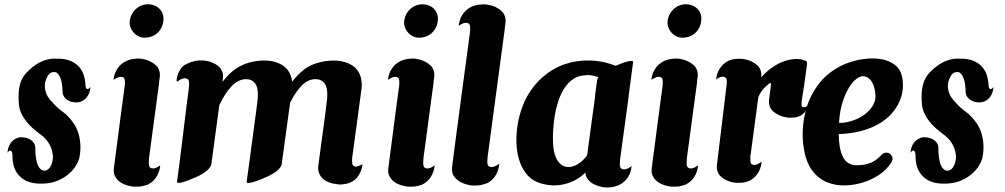

<svg xmlns="http://www.w3.org/2000/svg" viewBox="-20 -838 4603 879"><path d="M266.6 -416.5Q266.1 -437 263.9 -451.7Q261.7 -466.3 258.1 -476.8Q254.4 -487.3 250 -493.9Q245.6 -500.5 240.7 -504.4Q240.7 -504.4 240.2 -504.9L239.7 -505.4Q233.4 -509.3 221.7 -507.8Q210 -506.3 200.7 -493.7Q196.3 -486.8 191.2 -475.1Q186 -463.4 185.3 -448Q184.6 -432.6 190.2 -414.6Q195.8 -396.5 212.4 -377.4Q215.3 -374.5 220.5 -368.9Q225.6 -363.3 231.7 -356.9Q237.8 -350.6 244.6 -344.2Q251.5 -337.9 258.3 -333Q262.7 -329.6 272.7 -322Q282.7 -314.5 294.4 -302Q306.2 -289.6 318.1 -272Q330.1 -254.4 337.9 -231Q345.7 -207.5 347.9 -178.2Q350.1 -148.9 342.8 -113.3Q338.9 -98.6 327.6 -79.8Q316.4 -61 297.4 -43.9Q278.3 -26.9 251.2 -13.9Q224.1 -1 188.5 2Q185.1 2.4 182.1 2.4Q179.7 2.4 176.3 2.7Q172.9 2.9 170.4 2.4Q169.4 2.4 168.9 2.7Q168.5 2.9 168 2.9Q167.5 2.4 167 2.4H166.5Q160.2 2.4 154.5 2.4Q148.9 2.4 143.6 1.5Q142.1 1.5 141.1 1.2Q140.1 1 139.2 1Q107.9 -3.4 87.9 -16.8Q67.9 -30.3 56.4 -48.3Q44.9 -66.4 40.8 -87.2Q36.6 -107.9 37.1 -126.5V-129.9Q36.1 -139.2 33.7 -143.6Q31.2 -147.9 28.1 -148.7Q24.9 -149.4 21.2 -146.5Q17.6 -143.6 14.2 -138.7V-139.6Q15.1 -151.9 18.8 -163.1Q22.5 -174.3 29.3 -183.8Q36.1 -193.4 46.1 -200Q56.2 -206.5 69.8 -209.5Q74.7 -209.5 80.1 -209.5Q85.4 -209.5 90.8 -208.5Q103.5 -207 113 -202.1Q122.6 -197.3 128.9 -190.9Q135.3 -184.6 138.4 -177Q141.6 -169.4 141.6 -163.1V-162.1Q141.6 -138.7 143.8 -121.6Q146 -104.5 149.4 -92.8Q152.8 -81.1 157.5 -73.7Q162.1 -66.4 167.5 -62.5Q167.5 -62 168 -62Q168 -62 168.5 -61Q169.4 -60.5 171.6 -59.3Q173.8 -58.1 177.7 -57.1Q181.6 -56.2 187 -56.9Q192.4 -57.6 198 -61.3Q203.6 -64.9 209 -72.3Q214.4 -79.6 218.3 -92.8Q223.6 -110.4 221.9 -127.9Q220.2 -145.5 213.9 -161.6Q207.5 -177.7 197.5 -191.2Q187.5 -204.6 176.3 -213.9Q165 -223.1 147 -236.8Q128.9 -250.5 111.6 -269.3Q94.2 -288.1 80.8 -312.5Q67.4 -336.9 65.9 -367.7Q63.5 -404.3 67.1 -429.4Q70.8 -454.6 79.1 -472.4Q87.4 -490.2 99.6 -503.4Q111.8 -516.6 127.4 -529.8Q135.3 -536.1 145.8 -543Q156.2 -549.8 168.5 -555.4Q180.7 -561 193.8 -564.7Q207 -568.4 219.7 -569.3H220.2H223.1H223.6H240.7H241.7Q248 -569.3 254.2 -569.1Q260.3 -568.8 265.6 -568.4L266.1 -567.9H268.1H269H269.5Q296.9 -564 315.7 -553Q334.5 -542 346.2 -526.9Q357.9 -511.7 363.5 -493.9Q369.1 -476.1 370.6 -458.5Q370.6 -456.5 371.1 -455.6V-454.6V-449.7V-449.2Q372.6 -430.7 379.9 -430.2Q387.2 -429.7 394 -439.9V-439Q393.1 -426.8 389.4 -415.5Q385.7 -404.3 378.9 -394.8Q372.1 -385.3 362.1 -378.7Q352.1 -372.1 338.4 -369.6Q333.5 -369.1 328.1 -369.1Q322.8 -369.1 317.4 -370.1Q304.7 -371.6 295.2 -376.5Q285.6 -381.3 279.3 -387.9Q272.9 -394.5 269.8 -401.6Q266.6 -408.7 266.6 -415.5Z M641.6 -665.5Q627.4 -665.5 615 -671.4Q602.5 -677.2 593.3 -687Q584 -696.8 578.6 -709.5Q573.2 -722.2 573.7 -735.8Q574.2 -752.9 581.1 -767.8Q587.9 -782.7 599.1 -793.9Q610.4 -805.2 625.2 -811.8Q640.1 -818.4 657.2 -818.4Q673.8 -818.4 687.5 -812.7Q701.2 -807.1 710.4 -797.6Q719.7 -788.1 724.4 -776.1Q729 -764.2 728.5 -751Q728 -733.9 721.9 -718.3Q715.8 -702.6 704.6 -690.9Q693.4 -679.2 677.5 -672.4Q661.6 -665.5 641.6 -665.5ZM713.4 -79.6Q711.4 -57.1 700.7 -36.1Q693.8 -22.5 682.9 -11.5Q671.9 -0.5 656.2 7.3Q632.8 15.6 617.4 16.1Q602.1 16.6 594.2 16.6Q590.3 16.6 581.5 15.1Q572.8 13.7 562 10.5Q551.3 7.3 539.8 1.5Q528.3 -4.4 519.3 -13.4Q510.3 -22.5 504.9 -34.7Q499.5 -46.9 501 -63.5Q502 -72.8 504.6 -93.5Q507.3 -114.3 511.2 -143.6Q515.1 -172.9 519.8 -208.7Q524.4 -244.6 529.5 -284.2Q534.7 -323.7 540.3 -365.2Q545.9 -406.7 551.3 -447.3Q551.8 -449.7 551.8 -451.7Q551.8 -453.6 551.8 -456.1Q552.7 -472.2 549.1 -478.8Q545.4 -485.4 534.7 -486.3Q526.4 -486.3 520 -483.6Q513.7 -481 512.2 -480Q508.8 -478.5 505.4 -476.3Q502 -474.1 499.5 -472.7Q501 -483.9 503.9 -494.4Q506.8 -504.9 512.2 -514.6Q523.4 -537.1 546.6 -552.5Q569.8 -567.9 607.4 -569.8H616.2H616.7H619.1Q624 -569.8 637.7 -567.1Q651.4 -564.5 667 -557.1Q681.6 -550.3 694.1 -539.1Q706.5 -527.8 710.4 -509.8Q712.9 -501 711.9 -489.7Q711.4 -486.3 710.9 -481.7Q710.4 -477.1 709.5 -470.7Q709.5 -468.8 709 -467.8Q709 -464.4 708.5 -462.4H709L662.1 -113.3Q661.1 -100.6 661.1 -92Q661.1 -83.5 662.8 -78.1Q664.6 -72.8 668.2 -70.1Q671.9 -67.4 678.2 -66.9Q686.5 -66.4 692.9 -69.1Q699.2 -71.8 700.7 -72.8Q703.6 -74.2 707 -76.7Q710.4 -79.1 712.9 -80.6Z M1596.2 -81.1Q1605.5 -72.8 1615 -75.7Q1624.5 -78.6 1634.3 -83Q1638.2 -85 1639.6 -85.9Q1636.7 -59.6 1622.8 -36.4Q1608.9 -13.2 1581.1 -1Q1565.4 3.9 1552.7 5.6Q1540 7.3 1529.8 6.3Q1479 1 1457.3 -20.5Q1435.5 -42 1436.5 -71.8Q1436.5 -72.8 1438.2 -85.7Q1439.9 -98.6 1442.6 -119.6Q1445.3 -140.6 1449 -167.5Q1452.6 -194.3 1456.5 -222.7Q1460.4 -251 1464.1 -278.8Q1467.8 -306.6 1470.7 -329.8Q1473.6 -353 1475.6 -369.1Q1477.5 -385.3 1478 -390.6Q1481 -435.5 1466.3 -455.6Q1451.7 -475.6 1424.8 -475.6Q1391.1 -476.1 1362.5 -447.3Q1334 -418.5 1308.6 -369.1Q1306.2 -353.5 1303.7 -335.9Q1301.3 -318.4 1298.8 -299.3L1271.5 -99.6Q1271 -96.2 1270.8 -94Q1270.5 -91.8 1270.5 -90.3Q1270 -88.4 1270 -86.9Q1268.6 -79.1 1262.9 -71.3Q1257.3 -63.5 1248 -55.9Q1238.8 -48.3 1226.6 -41.3Q1214.4 -34.2 1200.7 -28.3Q1189.9 -23.4 1178 -18.3Q1166 -13.2 1154.8 -9.3Q1135.7 -2.4 1122.1 -0.5Q1108.4 1.5 1109.4 -6.8L1122.1 -99.6L1149.9 -307.6L1150.4 -310.5Q1154.3 -340.8 1157 -362.5Q1159.7 -384.3 1160.2 -390.6Q1163.1 -435.5 1148.4 -455.6Q1133.8 -475.6 1106.9 -475.6Q1088.9 -475.6 1072.3 -467.3Q1055.7 -459 1040.5 -443.6Q1025.4 -428.2 1011.2 -406Q997.1 -383.8 983.9 -356L949.2 -98.1Q948.7 -95.7 948.5 -93.8Q948.2 -91.8 948.2 -90.3Q947.8 -88.4 947.8 -87.4Q946.3 -79.1 940.7 -71.3Q935.1 -63.5 926 -55.9Q917 -48.3 905.3 -41.3Q893.6 -34.2 879.9 -28.3Q866.2 -22.5 850.3 -15.9Q834.5 -9.3 820.8 -5.1Q807.1 -1 798.3 -0.7Q789.6 -0.5 790.5 -7.3L802.7 -98.1L835 -361.3L844.7 -434.6Q845.2 -439 845.2 -442.9Q845.2 -446.8 845.7 -450.2Q846.2 -465.8 842.5 -472.2Q838.9 -478.5 829.1 -479.5Q820.8 -480 814.7 -477.5Q808.6 -475.1 806.6 -474.1Q804.2 -473.1 802.2 -471.4Q800.3 -469.7 797.9 -468.3Q795.4 -466.3 793 -464.8Q791.5 -463.9 788.1 -469.7Q789.6 -483.9 793.9 -496.8Q798.3 -509.8 806.6 -521.5Q814 -532.2 823.7 -539.6Q840.3 -548.8 854.2 -553.5Q868.2 -558.1 879.2 -559.8Q890.1 -561.5 897.9 -561.3Q905.8 -561 910.6 -561Q914.1 -561 922.6 -559.8Q931.2 -558.6 941.7 -555.2Q952.1 -551.8 963.4 -546.1Q974.6 -540.5 983.4 -531.7Q992.2 -522.9 997.3 -511Q1002.4 -499 1001 -483.4Q1000.5 -480 1000.2 -475.3Q1000 -470.7 999 -464.8Q999 -464.4 998.8 -463.9Q998.5 -463.4 998.5 -462.9Q1029.8 -503.9 1060.3 -523.7Q1090.8 -543.5 1120.1 -551.3Q1136.7 -556.2 1154.5 -558.6Q1172.4 -561 1189.9 -561Q1207.5 -561 1224.1 -558.1Q1240.7 -555.2 1255.4 -548.8Q1274.9 -540.5 1288.1 -527.3Q1290.5 -525.4 1292.5 -523.2Q1294.4 -521 1296.4 -518.6Q1306.2 -505.9 1311 -491.9Q1315.9 -478 1317.4 -463.9Q1331.1 -481.4 1344.2 -494.9Q1357.4 -508.3 1371.1 -518.6H1370.6Q1378.9 -525.4 1388.4 -530.8Q1397.9 -536.1 1409.2 -541.5H1409.7H1410.2Q1410.6 -542 1410.9 -542Q1411.1 -542 1411.6 -542.5Q1415.5 -543.9 1419.2 -545.4Q1422.9 -546.9 1426.8 -547.9Q1427.2 -547.9 1427.5 -548.1Q1427.7 -548.3 1428.2 -548.3H1428.7Q1446.3 -554.2 1465.6 -557.4Q1484.9 -560.5 1503.9 -560.8Q1522.9 -561 1541.3 -557.9Q1559.6 -554.7 1575.7 -547.9Q1576.2 -547.4 1576.4 -547.4Q1576.7 -547.4 1577.1 -546.9H1577.6Q1578.1 -546.4 1578.4 -546.4Q1578.6 -546.4 1579.1 -545.9Q1585 -543 1591.8 -539.1L1592.3 -538.6Q1592.8 -538.1 1593 -538.1Q1593.3 -538.1 1593.8 -537.6Q1594.2 -537.6 1594.2 -537.4Q1594.2 -537.1 1594.7 -537.1Q1600.6 -533.2 1605.5 -528.6Q1610.4 -523.9 1614.7 -518.6H1614.3Q1629.4 -499.5 1633.5 -476.6Q1637.7 -453.6 1635.3 -433.1Q1623.5 -347.7 1614.7 -279.8Q1610.8 -251 1606.9 -222.9Q1603 -194.8 1600.1 -172.4Q1597.2 -149.9 1595 -135.5Q1592.8 -121.1 1592.8 -119.1Q1592.3 -115.2 1592 -109.6Q1591.8 -104 1592 -98.4Q1592.3 -92.8 1593 -87.9Q1593.8 -83 1596.2 -81.1Z M1897.9 -665.5Q1883.8 -665.5 1871.3 -671.4Q1858.9 -677.2 1849.6 -687Q1840.3 -696.8 1835 -709.5Q1829.6 -722.2 1830.1 -735.8Q1830.6 -752.9 1837.4 -767.8Q1844.2 -782.7 1855.5 -793.9Q1866.7 -805.2 1881.6 -811.8Q1896.5 -818.4 1913.6 -818.4Q1930.2 -818.4 1943.8 -812.7Q1957.5 -807.1 1966.8 -797.6Q1976.1 -788.1 1980.7 -776.1Q1985.4 -764.2 1984.9 -751Q1984.4 -733.9 1978.3 -718.3Q1972.2 -702.6 1960.9 -690.9Q1949.7 -679.2 1933.8 -672.4Q1918 -665.5 1897.9 -665.5ZM1969.7 -79.6Q1967.8 -57.1 1957 -36.1Q1950.2 -22.5 1939.2 -11.5Q1928.2 -0.5 1912.6 7.3Q1889.2 15.6 1873.8 16.1Q1858.4 16.6 1850.6 16.6Q1846.7 16.6 1837.9 15.1Q1829.1 13.7 1818.4 10.5Q1807.6 7.3 1796.1 1.5Q1784.7 -4.4 1775.6 -13.4Q1766.6 -22.5 1761.2 -34.7Q1755.9 -46.9 1757.3 -63.5Q1758.3 -72.8 1761 -93.5Q1763.7 -114.3 1767.6 -143.6Q1771.5 -172.9 1776.1 -208.7Q1780.8 -244.6 1785.9 -284.2Q1791 -323.7 1796.6 -365.2Q1802.2 -406.7 1807.6 -447.3Q1808.1 -449.7 1808.1 -451.7Q1808.1 -453.6 1808.1 -456.1Q1809.1 -472.2 1805.4 -478.8Q1801.8 -485.4 1791 -486.3Q1782.7 -486.3 1776.4 -483.6Q1770 -481 1768.6 -480Q1765.1 -478.5 1761.7 -476.3Q1758.3 -474.1 1755.9 -472.7Q1757.3 -483.9 1760.3 -494.4Q1763.2 -504.9 1768.6 -514.6Q1779.8 -537.1 1803 -552.5Q1826.2 -567.9 1863.8 -569.8H1872.6H1873H1875.5Q1880.4 -569.8 1894 -567.1Q1907.7 -564.5 1923.3 -557.1Q1938 -550.3 1950.4 -539.1Q1962.9 -527.8 1966.8 -509.8Q1969.2 -501 1968.3 -489.7Q1967.8 -486.3 1967.3 -481.7Q1966.8 -477.1 1965.8 -470.7Q1965.8 -468.8 1965.3 -467.8Q1965.3 -464.4 1964.8 -462.4H1965.3L1918.5 -113.3Q1917.5 -100.6 1917.5 -92Q1917.5 -83.5 1919.2 -78.1Q1920.9 -72.8 1924.6 -70.1Q1928.2 -67.4 1934.6 -66.9Q1942.9 -66.4 1949.2 -69.1Q1955.6 -71.8 1957 -72.8Q1960 -74.2 1963.4 -76.7Q1966.8 -79.1 1969.2 -80.6Z M2293 -757.3Q2295.4 -748.5 2294.4 -737.3Q2293.9 -733.9 2293.5 -729Q2293 -724.1 2292 -717.8Q2292 -715.8 2291.5 -714.8Q2291.5 -712.9 2291.3 -710.7Q2291 -708.5 2290.5 -706.1H2291L2212.4 -120.1Q2210.9 -107.4 2210.9 -98.6Q2210.9 -89.8 2212.6 -84.5Q2214.4 -79.1 2218.3 -76.4Q2222.2 -73.7 2228.5 -73.2Q2236.8 -72.8 2243.2 -75.7Q2249.5 -78.6 2251.5 -79.6Q2255.4 -81.5 2259.5 -84.2Q2263.7 -86.9 2265.1 -87.9L2265.6 -85.9Q2263.2 -61.5 2251.5 -39.1Q2238.8 -15.6 2213.9 -1Q2200.7 4.4 2189.7 7.1Q2178.7 9.8 2169.9 10.7Q2161.1 11.7 2154.5 11.5Q2147.9 11.2 2143.6 11.2Q2137.7 11.2 2121.6 7.8Q2105.5 4.4 2088.6 -4.4Q2071.8 -13.2 2059.6 -29.1Q2047.4 -44.9 2049.3 -69.8Q2050.8 -81.1 2054.2 -109.1Q2057.6 -137.2 2063 -176.5Q2068.4 -215.8 2074.5 -263.4Q2080.6 -311 2087.4 -361.1Q2094.2 -411.1 2100.8 -461.2Q2107.4 -511.2 2113.5 -555.4Q2119.6 -599.6 2124.3 -635.3Q2128.9 -670.9 2131.8 -691.9Q2132.3 -694.8 2132.3 -697.8Q2132.3 -700.7 2132.3 -703.1Q2133.3 -719.2 2129.6 -725.8Q2126 -732.4 2115.2 -733.4Q2106.9 -733.9 2100.6 -731.2Q2094.2 -728.5 2092.3 -727.5Q2089.4 -726.1 2085.9 -723.6Q2082.5 -721.2 2080.1 -719.7Q2081.1 -731 2084 -741.7Q2086.9 -752.4 2092.3 -762.2Q2104 -785.2 2127.2 -800.8Q2150.4 -816.4 2188.5 -817.9H2198.2H2198.7H2200.2Q2205.6 -817.9 2219.5 -815.2Q2233.4 -812.5 2249 -805.7Q2263.7 -798.8 2276.4 -787.1Q2289.1 -775.4 2293 -757.3Z M2818.8 -108.4Q2816.4 -83 2819.3 -73.5Q2822.3 -64 2835 -62.5Q2842.8 -62 2849.1 -64.7Q2855.5 -67.4 2857.4 -68.4Q2859.4 -69.3 2861.8 -71Q2864.3 -72.8 2866.7 -74.2Q2869.1 -76.2 2871.6 -77.6Q2869.1 -52.2 2857.4 -30.8Q2845.7 -10.3 2824 3.7Q2802.2 17.6 2768.6 20Q2763.2 20.5 2759 20.3Q2754.9 20 2751.5 20Q2748 20 2740.2 18.8Q2732.4 17.6 2722.7 14.6Q2712.9 11.7 2702.1 6.8Q2691.4 2 2682.4 -5.6Q2673.3 -13.2 2667 -23.4Q2660.6 -33.7 2659.7 -47.9Q2634.8 -23.4 2606 -9.8Q2577.1 3.9 2547.6 8.3Q2518.1 12.7 2489.5 8.8Q2460.9 4.9 2437 -5.4Q2406.2 -19 2386.2 -46.4Q2366.2 -73.7 2355.7 -109.6Q2345.2 -145.5 2344.2 -187Q2343.3 -228.5 2350.3 -270.3Q2357.4 -312 2372.3 -351.3Q2387.2 -390.6 2409.2 -422.4Q2432.1 -455.6 2458 -479.2Q2483.9 -502.9 2511.2 -519Q2538.6 -535.2 2566.4 -544.4Q2594.2 -553.7 2621.6 -557.6Q2622.6 -557.6 2623.8 -557.9Q2625 -558.1 2626.5 -558.1Q2647 -561 2667.5 -561H2668.9Q2706.5 -561.5 2739.5 -554.4Q2772.5 -547.4 2798.3 -536.6Q2812 -542.5 2826.7 -548.1Q2841.3 -553.7 2853 -556.6Q2864.7 -559.6 2872.1 -559.1Q2879.4 -558.6 2878.4 -552.7L2859.4 -409.7L2855.5 -376.5ZM2644 -100.1Q2656.2 -110.8 2668 -127Q2671.9 -155.3 2676.3 -188.7Q2680.7 -222.2 2685.3 -255.9Q2689.9 -289.6 2694.3 -321.3Q2698.7 -353 2702.1 -377.9L2705.6 -411.6Q2707.5 -425.3 2709 -436.3Q2710.4 -447.3 2711.4 -455.1Q2712.9 -463.9 2713.9 -471.2Q2715.3 -477.5 2719.7 -485.4Q2704.1 -489.7 2692.4 -492.2Q2680.7 -494.6 2668.9 -494.1H2668.5H2666.5Q2657.2 -493.7 2647.2 -492.2Q2637.2 -490.7 2624.5 -486.8Q2607.9 -480 2594.2 -468.8Q2580.6 -457.5 2569.6 -442.6Q2558.6 -427.7 2550 -409.9Q2541.5 -392.1 2535.2 -372.6Q2524.9 -340.3 2519.5 -307.1Q2514.2 -273.9 2512.5 -243.7Q2510.7 -213.4 2511.7 -188.2Q2512.7 -163.1 2515.6 -147.9Q2522.9 -112.8 2537.8 -95.5Q2552.7 -78.1 2571 -74.5Q2589.4 -70.8 2608.6 -78.4Q2627.9 -85.9 2644 -100.1Z M3104 -665.5Q3089.8 -665.5 3077.4 -671.4Q3064.9 -677.2 3055.7 -687Q3046.4 -696.8 3041 -709.5Q3035.6 -722.2 3036.1 -735.8Q3036.6 -752.9 3043.5 -767.8Q3050.3 -782.7 3061.5 -793.9Q3072.8 -805.2 3087.6 -811.8Q3102.5 -818.4 3119.6 -818.4Q3136.2 -818.4 3149.9 -812.7Q3163.6 -807.1 3172.9 -797.6Q3182.1 -788.1 3186.8 -776.1Q3191.4 -764.2 3190.9 -751Q3190.4 -733.9 3184.3 -718.3Q3178.2 -702.6 3167 -690.9Q3155.8 -679.2 3139.9 -672.4Q3124 -665.5 3104 -665.5ZM3175.8 -79.6Q3173.8 -57.1 3163.1 -36.1Q3156.2 -22.5 3145.3 -11.5Q3134.3 -0.5 3118.7 7.3Q3095.2 15.6 3079.8 16.1Q3064.5 16.6 3056.6 16.6Q3052.7 16.6 3043.9 15.1Q3035.2 13.7 3024.4 10.5Q3013.7 7.3 3002.2 1.5Q2990.7 -4.4 2981.7 -13.4Q2972.7 -22.5 2967.3 -34.7Q2961.9 -46.9 2963.4 -63.5Q2964.4 -72.8 2967 -93.5Q2969.7 -114.3 2973.6 -143.6Q2977.5 -172.9 2982.2 -208.7Q2986.8 -244.6 2991.9 -284.2Q2997.1 -323.7 3002.7 -365.2Q3008.3 -406.7 3013.7 -447.3Q3014.2 -449.7 3014.2 -451.7Q3014.2 -453.6 3014.2 -456.1Q3015.1 -472.2 3011.5 -478.8Q3007.8 -485.4 2997.1 -486.3Q2988.8 -486.3 2982.4 -483.6Q2976.1 -481 2974.6 -480Q2971.2 -478.5 2967.8 -476.3Q2964.4 -474.1 2961.9 -472.7Q2963.4 -483.9 2966.3 -494.4Q2969.2 -504.9 2974.6 -514.6Q2985.8 -537.1 3009 -552.5Q3032.2 -567.9 3069.8 -569.8H3078.6H3079.1H3081.5Q3086.4 -569.8 3100.1 -567.1Q3113.8 -564.5 3129.4 -557.1Q3144 -550.3 3156.5 -539.1Q3168.9 -527.8 3172.9 -509.8Q3175.3 -501 3174.3 -489.7Q3173.8 -486.3 3173.3 -481.7Q3172.9 -477.1 3171.9 -470.7Q3171.9 -468.8 3171.4 -467.8Q3171.4 -464.4 3170.9 -462.4H3171.4L3124.5 -113.3Q3123.5 -100.6 3123.5 -92Q3123.5 -83.5 3125.2 -78.1Q3127 -72.8 3130.6 -70.1Q3134.3 -67.4 3140.6 -66.9Q3148.9 -66.4 3155.3 -69.1Q3161.6 -71.8 3163.1 -72.8Q3166 -74.2 3169.4 -76.7Q3172.9 -79.1 3175.3 -80.6Z M3679.7 -355Q3674.8 -336.4 3661.4 -321.3Q3647.9 -306.2 3623 -300.8Q3612.3 -299.3 3604.5 -299.3Q3596.7 -299.3 3591.8 -299.3Q3586.9 -299.3 3574.2 -301.8Q3561.5 -304.2 3547.1 -310.5Q3532.7 -316.9 3519.8 -327.9Q3506.8 -338.9 3502.4 -356.4Q3499.5 -365.2 3500.5 -378.4Q3501.5 -384.3 3502.7 -395.3Q3503.9 -406.2 3505.9 -421.4Q3506.3 -423.3 3506.3 -425Q3506.3 -426.8 3506.8 -428.7Q3507.8 -432.6 3508.1 -436.5Q3508.3 -440.4 3508.8 -444.8Q3509.3 -445.8 3509.3 -447.8V-449.2Q3511.7 -462.9 3500.5 -454.6Q3500 -454.6 3499 -453.6Q3484.9 -442.9 3472.7 -428.2Q3460.4 -413.6 3451.7 -393.6L3416 -126.5Q3415.5 -125.5 3415.5 -123.5Q3415 -120.6 3415 -117.9Q3415 -115.2 3415 -112.8Q3414.6 -97.2 3418 -90.6Q3421.4 -84 3431.6 -83Q3439.5 -82.5 3445.6 -85.2Q3451.7 -87.9 3453.1 -88.9Q3457 -91.3 3461.2 -94Q3465.3 -96.7 3466.8 -97.7V-96.2Q3464.4 -71.3 3453.1 -50.8Q3445.8 -37.6 3434.3 -26.6Q3422.9 -15.6 3406.7 -8.8Q3386.2 -1.5 3372.1 -1.2Q3357.9 -1 3351.1 -1Q3345.7 -1 3332.5 -3.7Q3319.3 -6.3 3304.7 -13.2Q3290.5 -20 3278.8 -31.2Q3267.1 -42.5 3263.2 -59.6Q3261.2 -68.8 3261.7 -79.6Q3262.2 -83 3262.7 -87.6Q3263.2 -92.3 3264.2 -98.1V-101.1Q3264.6 -102.1 3264.6 -103L3307.6 -458Q3308.6 -473.1 3304.7 -479.5Q3300.8 -485.8 3290.5 -486.8Q3282.7 -487.3 3276.6 -484.4Q3270.5 -481.4 3268.6 -480.5Q3266.1 -479.5 3263.7 -477.8Q3261.2 -476.1 3258.8 -474.6Q3260.3 -494.1 3268.6 -512.2Q3276.9 -529.3 3291 -543.2Q3305.2 -557.1 3327.1 -564.5Q3344.2 -568.8 3355.7 -568.8Q3367.2 -568.8 3373.5 -568.8Q3378.9 -568.8 3392.3 -566.2Q3405.8 -563.5 3420.9 -556.6Q3435.1 -549.8 3447.5 -538.6Q3460 -527.3 3463.9 -509.8Q3464.8 -505.4 3465.3 -500.5Q3465.8 -495.6 3464.8 -490.2Q3464.8 -488.8 3464.6 -487.3Q3464.4 -485.8 3464.4 -483.9Q3486.3 -507.8 3508.1 -523.9Q3529.8 -540 3550 -549.6Q3570.3 -559.1 3588.6 -563.2Q3606.9 -567.4 3622.6 -567.9Q3634.3 -568.4 3644.3 -566.7Q3654.3 -564.9 3661.6 -562Q3676.3 -559.1 3674.8 -546.9L3670.9 -515.1L3662.1 -451.7L3651.9 -385.7L3649.9 -372.6Q3648.9 -358.4 3650.4 -353.3Q3651.9 -348.1 3658.7 -347.2Q3663.1 -346.7 3666.7 -348.1Q3670.4 -349.6 3671.4 -350.6V-350.1Q3672.4 -351.1 3673.8 -351.8Q3675.3 -352.5 3676.3 -353.5L3679.2 -355.5Z M4046.4 -137.7Q4057.6 -133.8 4063 -123.5Q4068.4 -113.3 4064.5 -102.1Q4064.5 -101.1 4064 -100.6Q4063 -98.1 4062 -96.7Q4061 -95.2 4060.1 -93.3Q4038.1 -59.6 4004.2 -37.4Q3970.2 -15.1 3933.1 -3.4Q3896 8.3 3859.4 10.3Q3822.8 12.2 3794.9 5.4Q3764.6 -2 3743.2 -15.6Q3721.7 -29.3 3706.8 -46.6Q3691.9 -64 3682.9 -82.5Q3673.8 -101.1 3668.9 -118.2Q3661.6 -142.1 3657.2 -178Q3652.8 -213.9 3656 -255.6Q3659.2 -297.4 3671.9 -342.5Q3684.6 -387.7 3711.9 -430.2Q3733.9 -464.8 3760 -488.5Q3786.1 -512.2 3814.5 -527.8Q3837.9 -542 3869.9 -552.7Q3901.9 -563.5 3936 -567.9Q3970.2 -572.3 4002.9 -568.8Q4035.6 -565.4 4061.5 -550.8Q4076.2 -543.5 4088.6 -530Q4101.1 -516.6 4107.9 -494.6Q4115.7 -464.8 4113.3 -433.8Q4110.8 -402.8 4097.9 -373.3Q4085 -343.8 4061.5 -317.4Q4038.1 -291 4003.4 -271Q3968.8 -251 3922.9 -238.5Q3877 -226.1 3819.8 -224.1Q3820.8 -154.8 3839.4 -118.9Q3857.9 -83 3899.4 -81.5Q3920.4 -81.1 3937.3 -84.2Q3954.1 -87.4 3968 -93.5Q3981.9 -99.6 3993.7 -108.6Q4005.4 -117.7 4015.6 -128.9L4017.6 -130.9L4020 -133.3Q4025.4 -137.2 4032.2 -138.7Q4038.6 -140.1 4046.4 -137.7ZM3821.3 -275.4Q3840.3 -274.9 3860.4 -279.3Q3880.4 -283.7 3899.4 -291.7Q3918.5 -299.8 3935.1 -311.5Q3951.7 -323.2 3963.9 -337.6Q3976.1 -352.1 3982.7 -368.9Q3989.3 -385.7 3987.8 -404.3Q3985.8 -429.7 3979.5 -446.3Q3973.1 -462.9 3964.8 -472.4Q3956.5 -481.9 3947 -485.6Q3937.5 -489.3 3929.7 -489.3Q3928.7 -489.3 3927.7 -489Q3926.8 -488.8 3925.8 -488.8Q3923.8 -488.8 3922.9 -488.3H3922.4Q3909.7 -485.4 3893.8 -470.9Q3877.9 -456.5 3863 -430.7Q3848.1 -404.8 3836.7 -368.2Q3825.2 -331.5 3821.8 -284.2Q3821.8 -281.7 3821.8 -279.8Q3821.8 -277.8 3821.3 -275.4Z M4400.9 -416.5Q4400.4 -437 4398.2 -451.7Q4396 -466.3 4392.3 -476.8Q4388.7 -487.3 4384.3 -493.9Q4379.9 -500.5 4375 -504.4Q4375 -504.4 4374.5 -504.9L4374 -505.4Q4367.7 -509.3 4356 -507.8Q4344.2 -506.3 4335 -493.7Q4330.6 -486.8 4325.4 -475.1Q4320.3 -463.4 4319.6 -448Q4318.8 -432.6 4324.5 -414.6Q4330.1 -396.5 4346.7 -377.4Q4349.6 -374.5 4354.7 -368.9Q4359.9 -363.3 4366 -356.9Q4372.1 -350.6 4378.9 -344.2Q4385.7 -337.9 4392.6 -333Q4397 -329.6 4407 -322Q4417 -314.5 4428.7 -302Q4440.4 -289.6 4452.4 -272Q4464.4 -254.4 4472.2 -231Q4480 -207.5 4482.2 -178.2Q4484.4 -148.9 4477.1 -113.3Q4473.1 -98.6 4461.9 -79.8Q4450.7 -61 4431.6 -43.9Q4412.6 -26.9 4385.5 -13.9Q4358.4 -1 4322.8 2Q4319.3 2.4 4316.4 2.4Q4314 2.4 4310.5 2.7Q4307.1 2.9 4304.7 2.4Q4303.7 2.4 4303.2 2.7Q4302.7 2.9 4302.2 2.9Q4301.8 2.4 4301.3 2.4H4300.8Q4294.4 2.4 4288.8 2.4Q4283.2 2.4 4277.8 1.5Q4276.4 1.5 4275.4 1.2Q4274.4 1 4273.4 1Q4242.2 -3.4 4222.2 -16.8Q4202.1 -30.3 4190.7 -48.3Q4179.2 -66.4 4175 -87.2Q4170.9 -107.9 4171.4 -126.5V-129.9Q4170.4 -139.2 4168 -143.6Q4165.5 -147.9 4162.4 -148.7Q4159.2 -149.4 4155.5 -146.5Q4151.9 -143.6 4148.4 -138.7V-139.6Q4149.4 -151.9 4153.1 -163.1Q4156.7 -174.3 4163.6 -183.8Q4170.4 -193.4 4180.4 -200Q4190.4 -206.5 4204.1 -209.5Q4209 -209.5 4214.4 -209.5Q4219.7 -209.5 4225.1 -208.5Q4237.8 -207 4247.3 -202.1Q4256.8 -197.3 4263.2 -190.9Q4269.5 -184.6 4272.7 -177Q4275.9 -169.4 4275.9 -163.1V-162.1Q4275.9 -138.7 4278.1 -121.6Q4280.3 -104.5 4283.7 -92.8Q4287.1 -81.1 4291.7 -73.7Q4296.4 -66.4 4301.8 -62.5Q4301.8 -62 4302.2 -62Q4302.2 -62 4302.7 -61Q4303.7 -60.5 4305.9 -59.3Q4308.1 -58.1 4312 -57.1Q4315.9 -56.2 4321.3 -56.9Q4326.7 -57.6 4332.3 -61.3Q4337.9 -64.9 4343.3 -72.3Q4348.6 -79.6 4352.5 -92.8Q4357.9 -110.4 4356.2 -127.9Q4354.5 -145.5 4348.1 -161.6Q4341.8 -177.7 4331.8 -191.2Q4321.8 -204.6 4310.5 -213.9Q4299.3 -223.1 4281.2 -236.8Q4263.2 -250.5 4245.8 -269.3Q4228.5 -288.1 4215.1 -312.5Q4201.7 -336.9 4200.2 -367.7Q4197.8 -404.3 4201.4 -429.4Q4205.1 -454.6 4213.4 -472.4Q4221.7 -490.2 4233.9 -503.4Q4246.1 -516.6 4261.7 -529.8Q4269.5 -536.1 4280 -543Q4290.5 -549.8 4302.7 -555.4Q4314.9 -561 4328.1 -564.7Q4341.3 -568.4 4354 -569.3H4354.5H4357.4H4357.9H4375H4376Q4382.3 -569.3 4388.4 -569.1Q4394.5 -568.8 4399.9 -568.4L4400.4 -567.9H4402.3H4403.3H4403.8Q4431.2 -564 4450 -553Q4468.8 -542 4480.5 -526.9Q4492.2 -511.7 4497.8 -493.9Q4503.4 -476.1 4504.9 -458.5Q4504.9 -456.5 4505.4 -455.6V-454.6V-449.7V-449.2Q4506.8 -430.7 4514.2 -430.2Q4521.5 -429.7 4528.3 -439.9V-439Q4527.3 -426.8 4523.7 -415.5Q4520 -404.3 4513.2 -394.8Q4506.3 -385.3 4496.3 -378.7Q4486.3 -372.1 4472.7 -369.6Q4467.8 -369.1 4462.4 -369.1Q4457 -369.1 4451.7 -370.1Q4439 -371.6 4429.4 -376.5Q4419.9 -381.3 4413.6 -387.9Q4407.2 -394.5 4404.1 -401.6Q4400.9 -408.7 4400.9 -415.5Z"/></svg>

Font: Brush Lettering One
Style: Bold Italic
Weight: 400
Italic angle: -7°
Designer: Eben Sorkin
Foundry: Eben Sorkin
Version: Version 1.001